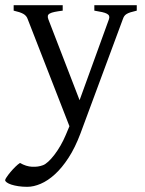

<svg xmlns="http://www.w3.org/2000/svg" viewBox="-33 -474 556 738"><path d="M492.7 -433.1Q478 -429.7 468.8 -426.8Q459.5 -423.8 453.6 -420.2Q447.8 -416.5 444.6 -411.9Q441.4 -407.2 439 -399.9L275.9 40Q255.4 94.2 230.2 132.8Q205.1 171.4 178 196Q150.9 220.7 123.5 232.4Q96.2 244.1 71.8 244.1Q53.2 244.1 37.6 241.7Q22 239.3 10.7 235.6Q-0.5 231.9 -6.8 227.3Q-13.2 222.7 -13.2 218.3Q-13.2 215.3 -7.3 206.5Q-1.5 197.8 7.3 187.3Q16.1 176.8 26.1 167Q36.1 157.2 43.9 152.3Q67.4 166 90.6 167Q113.8 168 131.8 161.1Q140.6 158.2 152.3 147.5Q164.1 136.7 176 121.1Q188 105.5 199.5 85.7Q210.9 65.9 219.7 44.9L233.9 11.2L73.7 -399.9Q69.3 -413.6 56.6 -420.7Q43.9 -427.7 19.5 -433.1V-454.1H208V-433.1Q189 -430.7 177 -428.2Q165 -425.8 158.4 -422.1Q151.9 -418.5 150.9 -413.1Q149.9 -407.7 152.8 -399.9L272.9 -88.9L385.7 -399.9Q388.2 -407.2 386.5 -412.4Q384.8 -417.5 378.2 -421.1Q371.6 -424.8 359.6 -427.5Q347.7 -430.2 329.6 -433.1V-454.1H492.7Z"/></svg>

Font: Noto Serif Devanagari
Style: Regular
Weight: 400
Designer: Monotype Design Team
Foundry: Monotype Imaging Inc.
Version: Version 1.01